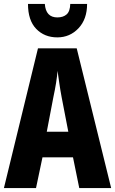

<svg xmlns="http://www.w3.org/2000/svg" viewBox="-20 -961 588 981"><path d="M385 0 353 -157H197L164 0H0L174 -714H372L548 0ZM295 -464Q288 -501 283 -536Q278 -571 274 -599Q272 -572 266.5 -537.5Q261 -503 253 -466L219 -288H329ZM425 -941Q425 -863 381 -816.5Q337 -770 273 -770Q207 -770 165 -813.5Q123 -857 123 -941H209Q214 -872 273 -872Q303 -872 320.5 -887.5Q338 -903 339 -941Z"/></svg>

Font: Noto Sans Lao Looped ExtraCondensed ExtraBold
Style: Regular
Weight: 800
Width: 2
Designer: Mark Frömberg, Ben Mitchell
Foundry: The Fontpad Ltd
Version: Version 1.002; ttfautohint (v1.8.4.7-5d5b)